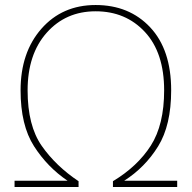

<svg xmlns="http://www.w3.org/2000/svg" viewBox="-20 -745 765 765"><path d="M361 -700Q481 -700 557.5 -617.5Q634 -535 634 -385Q634 -248 581 -165Q528 -82 430 -23V0H686V-25H475Q558 -78 610 -162Q662 -246 662 -385Q662 -547 578.5 -636Q495 -725 361 -725Q228 -725 145 -630.5Q62 -536 62 -385Q62 -246 115.5 -162.5Q169 -79 249 -25H38V0H293V-23Q203 -83 146.5 -163.5Q90 -244 90 -385Q90 -529 166 -614.5Q242 -700 361 -700Z"/></svg>

Font: Noto Sans Display Thin
Style: Regular
Weight: 250
Designer: Monotype Design Team
Foundry: Monotype Imaging Inc.
Version: Version 1.900